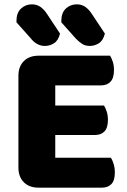

<svg xmlns="http://www.w3.org/2000/svg" viewBox="-20 -863 588 886"><path d="M158 3Q115 3 90 -22Q65 -47 65 -90V-513Q65 -556 90 -581Q115 -606 158 -606H488Q495 -595 500.5 -578Q506 -561 506 -540Q506 -503 490 -486Q474 -469 446 -469H235V-376H460Q467 -365 472.5 -348Q478 -331 478 -310Q478 -273 462 -256.5Q446 -240 418 -240H235V-135H492Q499 -124 504.5 -106Q510 -88 510 -67Q510 -30 494 -13.5Q478 3 450 3ZM56 -760V-767Q56 -804 77 -823.5Q98 -843 127 -843Q150 -843 167 -831Q184 -819 198 -797L257 -708Q249 -676 229.5 -663.5Q210 -651 187 -651Q167 -651 150 -661Q133 -671 122 -686ZM263 -760V-767Q263 -804 284 -823.5Q305 -843 334 -843Q357 -843 374 -831Q391 -819 405 -797L464 -708Q456 -676 436.5 -663.5Q417 -651 394 -651Q373 -651 357.5 -661.5Q342 -672 329 -686Z"/></svg>

Font: Baloo 2 Latin ExtraBold
Style: Regular
Weight: 400
Designer: Sarang Kulkarni and Ek Type
Foundry: Ek Type
Version: Version 1.001